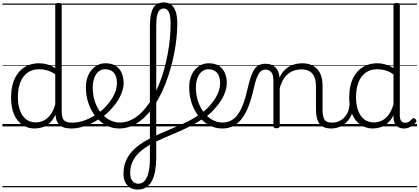

<svg xmlns="http://www.w3.org/2000/svg" viewBox="-20 -1039 3447 1578"><path d="M265 17Q209 17 165 -12Q121 -41 96 -98Q71 -155 71 -238Q71 -288 80.5 -331Q90 -374 109 -408.5Q128 -443 156 -467.5Q184 -492 220.5 -505.5Q257 -519 302 -519Q336 -519 368.5 -509.5Q401 -500 434 -480V-996Q434 -1006 440.5 -1010.5Q447 -1015 461 -1015Q475 -1015 481 -1010.5Q487 -1006 487 -996V-129Q487 -73 504.5 -52Q522 -31 572 -31Q581 -31 585.5 -23.5Q590 -16 589.5 -7Q589 2 583 9.5Q577 17 566 17Q534 17 510 10Q486 3 470.5 -11Q455 -25 446.5 -45.5Q438 -66 437 -92L436 -96Q414 -50 384.5 -25Q355 0 324 8.5Q293 17 265 17ZM274 -33Q306 -33 336.5 -47Q367 -61 392.5 -93Q418 -125 434 -181V-428Q399 -452 367 -461Q335 -470 302 -470Q270 -470 243 -460.5Q216 -451 194.5 -432Q173 -413 158 -385.5Q143 -358 135 -322Q127 -286 127 -242Q127 -180 143.5 -133Q160 -86 193 -59.5Q226 -33 274 -33ZM0 490H628V500H0ZM0 -20H628V0H0ZM0 -505H628V-500H0ZM0 -1010H628V-1000H0Z M566 17Q553 17 547.5 9.5Q542 2 543.5 -7Q545 -16 552.5 -23.5Q560 -31 572 -31Q628 -31 682 -52Q736 -73 780 -105Q788 -110 794.5 -107Q801 -104 805.5 -96.5Q810 -89 810 -80.5Q810 -72 803 -67Q769 -43 729 -24Q689 -5 647.5 6Q606 17 566 17ZM628 490V500ZM628 -20V0ZM628 -505V-500ZM628 -1010V-1000Z M783 -106Q806 -122 826.5 -140.5Q847 -159 864 -180Q888 -207 905 -236.5Q922 -266 931.5 -295.5Q941 -325 941 -355Q941 -414 915 -442Q889 -470 843 -470Q833 -470 827.5 -477.5Q822 -485 823 -494.5Q824 -504 830 -511.5Q836 -519 847 -519Q900 -519 933 -496.5Q966 -474 981 -437Q996 -400 996 -358Q996 -324 984.5 -288.5Q973 -253 952 -218.5Q931 -184 902 -152Q883 -129 859.5 -108Q836 -87 811 -69ZM628 490H1072V500H628ZM628 -20H1072V0H628ZM628 -505H1072V-500H628ZM628 -1010H1072V-1000H628Z M959 17Q901 17 851.5 -9.5Q802 -36 765 -82.5Q728 -129 707 -190Q686 -251 686 -321Q686 -364 698 -400.5Q710 -437 732 -463.5Q754 -490 783 -504.5Q812 -519 847 -519Q856 -519 860.5 -511.5Q865 -504 864 -494.5Q863 -485 857.5 -477.5Q852 -470 843 -470Q825 -470 809 -463Q793 -456 781 -443Q769 -430 760.5 -411.5Q752 -393 747 -370.5Q742 -348 742 -322Q742 -256 760.5 -202.5Q779 -149 810.5 -111Q842 -73 881.5 -52.5Q921 -32 964 -32Q1006 -32 1044.5 -47.5Q1083 -63 1118 -92Q1153 -121 1184 -161Q1215 -201 1241.5 -250Q1268 -299 1290.5 -354.5Q1313 -410 1329.5 -470.5Q1346 -531 1358 -594Q1370 -657 1376 -720Q1382 -783 1382 -844Q1382 -854 1390.5 -859.5Q1399 -865 1409.5 -865Q1420 -865 1428.5 -859.5Q1437 -854 1437 -844Q1437 -788 1430.5 -726Q1424 -664 1411.5 -599.5Q1399 -535 1380.5 -471Q1362 -407 1338 -346Q1314 -285 1284 -230.5Q1254 -176 1218.5 -131Q1183 -86 1142.5 -53Q1102 -20 1056 -1.5Q1010 17 959 17ZM1072 490V500ZM1072 -20V0ZM1072 -505V-500ZM1072 -1010V-1000Z M1112 519Q1101 519 1095.5 511.5Q1090 504 1091 495Q1092 486 1098.5 478.5Q1105 471 1117 471Q1150 471 1170.5 445Q1191 419 1201.5 373.5Q1212 328 1212 270V-825Q1212 -924 1238.5 -971.5Q1265 -1019 1326 -1019Q1363 -1019 1387.5 -1000Q1412 -981 1424.5 -942.5Q1437 -904 1437 -845Q1437 -833 1428.5 -826.5Q1420 -820 1409.5 -820Q1399 -820 1390.5 -826.5Q1382 -833 1382 -845Q1382 -888 1376 -915Q1370 -942 1357.5 -955.5Q1345 -969 1325 -969Q1305 -969 1291.5 -955.5Q1278 -942 1271 -910.5Q1264 -879 1264 -825V259Q1264 316 1255.5 364Q1247 412 1229 446.5Q1211 481 1182 500Q1153 519 1112 519ZM1072 490H1476V500H1072ZM1072 -20H1476V0H1072ZM1072 -505H1476V-500H1072ZM1072 -1010H1476V-1000H1072Z M1111 519Q1077 519 1050.5 503.5Q1024 488 1009.5 458.5Q995 429 995 389Q995 324 1019 274Q1043 224 1084 186Q1125 148 1178.5 117.5Q1232 87 1291 61Q1350 35 1409.5 10.5Q1469 -14 1524 -41Q1579 -68 1622 -101Q1633 -109 1641 -107Q1649 -105 1653.5 -96.5Q1658 -88 1657 -79Q1656 -70 1648 -64Q1596 -28 1539 0.5Q1482 29 1424 53.5Q1366 78 1311 102Q1256 126 1209 153Q1162 180 1126 213Q1090 246 1070 288Q1050 330 1050 386Q1050 415 1059 433.5Q1068 452 1083.5 461.5Q1099 471 1118 471Q1130 471 1135.5 478.5Q1141 486 1140 495Q1139 504 1131.5 511.5Q1124 519 1111 519ZM1476 490V500ZM1476 -20V0ZM1476 -505V-500ZM1476 -1010V-1000Z M1631 -106Q1654 -122 1674.5 -140.5Q1695 -159 1712 -180Q1736 -207 1753 -236.5Q1770 -266 1779.5 -295.5Q1789 -325 1789 -355Q1789 -414 1763 -442Q1737 -470 1691 -470Q1681 -470 1675.5 -477.5Q1670 -485 1671 -494.5Q1672 -504 1678 -511.5Q1684 -519 1695 -519Q1748 -519 1781 -496.5Q1814 -474 1829 -437Q1844 -400 1844 -358Q1844 -324 1832.5 -288.5Q1821 -253 1800 -218.5Q1779 -184 1750 -152Q1731 -129 1707.5 -108Q1684 -87 1659 -69ZM1476 490H1920V500H1476ZM1476 -20H1920V0H1476ZM1476 -505H1920V-500H1476ZM1476 -1010H1920V-1000H1476Z M1807 17Q1761 17 1720.5 0Q1680 -17 1646 -48Q1612 -79 1587 -121.5Q1562 -164 1548.5 -214.5Q1535 -265 1535 -321Q1535 -364 1546.5 -400.5Q1558 -437 1580 -463.5Q1602 -490 1631 -504.5Q1660 -519 1695 -519Q1706 -519 1711 -511.5Q1716 -504 1715 -494.5Q1714 -485 1708 -477.5Q1702 -470 1691 -470Q1674 -470 1658.5 -463Q1643 -456 1630.5 -443Q1618 -430 1609 -412Q1600 -394 1595 -371.5Q1590 -349 1590 -323Q1590 -257 1608.5 -203.5Q1627 -150 1658 -111.5Q1689 -73 1728 -52.5Q1767 -32 1809 -32Q1848 -32 1880 -49Q1912 -66 1936.5 -101Q1961 -136 1980.5 -188.5Q2000 -241 2015 -311Q2028 -367 2041 -406Q2054 -445 2070.5 -469Q2087 -493 2109 -504Q2131 -515 2161 -515Q2172 -515 2177 -508Q2182 -501 2181.5 -491.5Q2181 -482 2175 -474.5Q2169 -467 2158 -467Q2143 -467 2130.5 -459Q2118 -451 2107 -433.5Q2096 -416 2086 -387.5Q2076 -359 2067 -317Q2049 -237 2026 -174.5Q2003 -112 1972 -69.5Q1941 -27 1900.5 -5Q1860 17 1807 17ZM1920 490H2045V500H1920ZM1920 -20H2045V0H1920ZM1920 -505H2045V-500H1920ZM1920 -1010H2045V-1000H1920Z M2704 17Q2667 17 2642.5 6.5Q2618 -4 2604 -24Q2590 -44 2583.5 -72.5Q2577 -101 2577 -137V-326Q2577 -371 2565 -403Q2553 -435 2526.5 -452Q2500 -469 2457 -469Q2430 -469 2402.5 -461Q2375 -453 2351.5 -435Q2328 -417 2309.5 -387.5Q2291 -358 2279 -314V-4Q2279 6 2272.5 10.5Q2266 15 2252 15Q2239 15 2233 10.5Q2227 6 2227 -4V-374Q2227 -424 2210 -445.5Q2193 -467 2159 -467Q2148 -467 2142.5 -474.5Q2137 -482 2137.5 -491.5Q2138 -501 2144 -508Q2150 -515 2161 -515Q2189 -515 2209.5 -507Q2230 -499 2244.5 -484.5Q2259 -470 2267 -450Q2275 -430 2277 -405V-401Q2293 -435 2314 -457.5Q2335 -480 2360 -493.5Q2385 -507 2411.5 -513Q2438 -519 2464 -519Q2512 -519 2549.5 -500Q2587 -481 2609 -440.5Q2631 -400 2631 -334V-137Q2631 -82 2646.5 -56.5Q2662 -31 2710 -31Q2719 -31 2724 -23.5Q2729 -16 2728.5 -7Q2728 2 2722 9.5Q2716 17 2704 17ZM2045 490H2766V500H2045ZM2045 -20H2766V0H2045ZM2045 -505H2766V-500H2045ZM2045 -1010H2766V-1000H2045Z M2701 17Q2690 17 2684.5 9.5Q2679 2 2679.5 -7Q2680 -16 2687 -23.5Q2694 -31 2707 -31Q2740 -31 2766.5 -43Q2793 -55 2812 -76Q2831 -97 2841.5 -125Q2852 -153 2853 -186Q2854 -198 2863 -201.5Q2872 -205 2880.5 -201.5Q2889 -198 2888 -186Q2887 -142 2872.5 -104.5Q2858 -67 2833.5 -40Q2809 -13 2775 2Q2741 17 2701 17ZM2766 490V500ZM2766 -20V0ZM2766 -505V-500ZM2766 -1010V-1000Z M3044 17Q2989 17 2945 -12Q2901 -41 2875.5 -98Q2850 -155 2850 -238Q2850 -288 2859.5 -331Q2869 -374 2888 -408.5Q2907 -443 2935 -467.5Q2963 -492 3000 -505.5Q3037 -519 3082 -519Q3115 -519 3147.5 -509.5Q3180 -500 3214 -480V-996Q3214 -1006 3220.5 -1010.5Q3227 -1015 3240 -1015Q3254 -1015 3260 -1010.5Q3266 -1006 3266 -996V-91Q3266 -60 3277 -45Q3288 -30 3310 -30Q3320 -30 3330 -33.5Q3340 -37 3349.5 -45Q3359 -53 3369 -63Q3375 -69 3381.5 -68Q3388 -67 3394 -60Q3400 -54 3401.5 -47.5Q3403 -41 3398 -34Q3387 -19 3371 -7.5Q3355 4 3337 10.5Q3319 17 3301 17Q3272 17 3252.5 5.5Q3233 -6 3223.5 -26.5Q3214 -47 3214 -75Q3214 -79 3214 -83.5Q3214 -88 3214 -92Q3191 -47 3161.5 -23.5Q3132 0 3101.5 8.5Q3071 17 3044 17ZM2906 -242Q2906 -180 2922.5 -133Q2939 -86 2971.5 -59.5Q3004 -33 3053 -33Q3085 -33 3115.5 -46.5Q3146 -60 3171.5 -92.5Q3197 -125 3214 -181V-428Q3179 -452 3146.5 -461Q3114 -470 3081 -470Q3049 -470 3022 -460.5Q2995 -451 2973.5 -432Q2952 -413 2937 -385.5Q2922 -358 2914 -322Q2906 -286 2906 -242ZM2766 490H3407V500H2766ZM2766 -20H3407V0H2766ZM2766 -505H3407V-500H2766ZM2766 -1010H3407V-1000H2766Z"/></svg>

Font: Playwrite ES Guides
Style: Regular
Weight: 400
Designer: Veronika Burian, José Scaglione
Foundry: TypeTogether
Version: Version 1.003